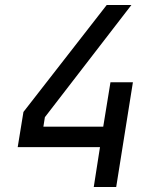

<svg xmlns="http://www.w3.org/2000/svg" viewBox="-20 -750 640 770"><path d="M356 0 381 -160H51L74 -301L408 -730H507L160 -280L154 -242H394L423 -420H513L446 0Z"/></svg>

Font: NKDuy Mono
Style: Italic
Weight: 400
Italic angle: -9°
Monospace: yes
Designer: NKDuy
Foundry: NKDuy
Version: Version 2.251; ttfautohint (v1.8.4.7-5d5b)